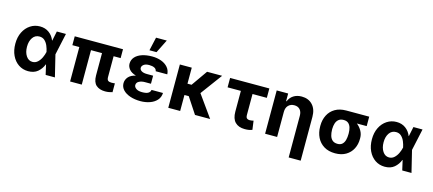

<svg xmlns="http://www.w3.org/2000/svg" viewBox="-65 -1459 5273 2336"><g transform="rotate(15 2571.5 -291.0)"><path d="M275.2 11.4Q206.7 11 153.6 -25.2Q100.5 -61.4 70.3 -125.4Q40.1 -189.3 40.1 -272.7Q40.1 -355.8 71.6 -418.9Q103 -481.9 157 -517.2Q210.9 -552.6 277.7 -552.6Q343.8 -552.6 391.5 -517.8Q439.3 -483 462 -424.7H464.5L489.7 -545.5H604.4L545.1 -272.7L611.5 0H495L466.6 -124.3H463.8Q441.8 -66.4 395.6 -27.3Q349.4 11.7 275.2 11.4ZM432.9 -272.7 432.5 -274.1Q425.4 -310 410.3 -346.6Q395.2 -383.2 369 -407.7Q342.7 -432.2 302.2 -432.2Q248.2 -432.2 217.5 -387.6Q186.8 -343 186.8 -273.8Q186.8 -203.5 217.5 -157.5Q248.2 -111.5 297.6 -111.5Q335.6 -111.5 363.3 -137.3Q391 -163 408.2 -200.1Q425.4 -237.2 432.5 -271.3Z M1323.2 -545.5V-433.9H1234.7V-170.8Q1235.1 -138.1 1249.5 -127.1Q1263.8 -116.1 1292.6 -116.1Q1305 -116.1 1316.1 -117.2Q1327.1 -118.3 1335.2 -119V-7.8Q1316.4 -2.1 1293.7 2.1Q1271 6.4 1244.7 6.4Q1172.9 6.4 1131 -30.5Q1089.1 -67.5 1088.8 -152.7V-433.9H949.9V0H802.9V-433.9H715.2V-545.5Z M1760.3 -285.9V-228H1682.9Q1643.1 -228 1611.9 -212.2Q1580.6 -196.4 1579.9 -163Q1580.6 -138.1 1606.7 -119.5Q1632.8 -100.9 1682.2 -100.9Q1733 -100.9 1757.8 -115.2Q1782.7 -129.6 1786.6 -157.3H1930.8Q1928.6 -102.3 1894.7 -65Q1860.8 -27.7 1806.8 -8.9Q1752.8 9.9 1690 9.9Q1618.6 9.9 1560.9 -9.4Q1503.2 -28.8 1469.6 -64.3Q1436.1 -99.8 1435.7 -148.4Q1436.1 -192.5 1465.4 -226.9Q1494.7 -261.4 1557.9 -276.3Q1500.7 -292.3 1473 -325.3Q1445.3 -358.3 1445 -395.6Q1445.3 -446 1476.7 -481Q1508.2 -516 1563.2 -534.3Q1618.3 -552.6 1689.3 -552.6Q1753.6 -552.6 1805.6 -533.2Q1857.6 -513.8 1888.8 -477.5Q1920.1 -441.1 1922.6 -389.9H1776.6Q1773.4 -416.9 1747.7 -429.7Q1721.9 -442.5 1681.8 -442.5Q1636.7 -442.5 1613.5 -424.7Q1590.2 -407 1589.8 -383.5Q1590.2 -359 1614.5 -344.3Q1638.8 -329.5 1682.9 -329.5H1760.3ZM1637.1 -616.8 1675.1 -785.5H1810.4L1726.2 -616.8Z M2189.3 -545.5V-343.8H2240.8L2382.1 -545.5H2571.7L2371.1 -273.8L2566.8 0H2376.1L2243.6 -201.3H2189.3V0H2039.4V-545.5Z M3166.5 -545.5V-427.2H2986.2V-165.5Q2986.2 -133.2 2998.9 -121.8Q3011.7 -110.4 3033.4 -110.4Q3050.1 -110.4 3060.4 -112.7Q3070.7 -115.1 3082.4 -117.5L3097.7 -5.7Q3074.9 3.2 3053.4 6.6Q3032 9.9 3003.6 9.9Q2925.8 9.9 2882.6 -33.7Q2839.5 -77.4 2839.5 -166.2V-427.2H2672.2V-545.5Z M3410.5 -315.3V0H3259.2V-545.5H3403.4V-449.2H3409.8Q3428.3 -497.2 3470.9 -524.9Q3513.5 -552.6 3573.9 -552.6Q3659.8 -552.6 3710.9 -497.7Q3762.1 -442.8 3762.1 -347.3V204.5H3610.8V-320.3Q3610.8 -370.4 3585.2 -398.6Q3559.7 -426.8 3513.8 -426.8Q3468.4 -426.8 3439.5 -397.5Q3410.5 -368.3 3410.5 -315.3Z M3883.2 -258.5V-269.9Q3883.5 -343.4 3913.2 -402Q3942.8 -460.6 4000.2 -494.5Q4057.5 -528.4 4140.3 -528.4H4429V-409.4H4305.4Q4342 -381 4366.3 -339Q4390.6 -296.9 4390.3 -248.6V-238.6Q4390.6 -168.7 4361.5 -112.4Q4332.4 -56.1 4276.8 -23.1Q4221.2 9.9 4141.7 9.9Q4058.9 9.9 4001.2 -25.4Q3943.5 -60.7 3913.5 -121.4Q3883.5 -182.2 3883.2 -258.5ZM4033 -269.9V-258.5Q4033.4 -217.3 4043.5 -183.2Q4053.6 -149.1 4077.2 -129.1Q4100.9 -109 4141.7 -109Q4178.6 -109 4200.3 -129.1Q4221.9 -149.1 4231.2 -183.2Q4240.4 -217.3 4240.4 -258.5V-269.9Q4240.4 -307.5 4231 -339.3Q4221.6 -371.1 4199.8 -390.3Q4177.9 -409.4 4140.3 -409.4Q4101.2 -409.4 4077.6 -390.3Q4054 -371.1 4043.7 -339.3Q4033.4 -307.5 4033 -269.9Z M4766.7 11.4Q4698.2 11 4645.1 -25.2Q4592 -61.4 4561.8 -125.4Q4531.6 -189.3 4531.6 -272.7Q4531.6 -355.8 4563 -418.9Q4594.5 -481.9 4648.4 -517.2Q4702.4 -552.6 4769.2 -552.6Q4835.2 -552.6 4883 -517.8Q4930.8 -483 4953.5 -424.7H4956L4981.2 -545.5H5095.9L5036.6 -272.7L5103 0H4986.5L4958.1 -124.3H4955.3Q4933.2 -66.4 4887.1 -27.3Q4840.9 11.7 4766.7 11.4ZM4924.4 -272.7 4924 -274.1Q4916.9 -310 4901.8 -346.6Q4886.7 -383.2 4860.4 -407.7Q4834.2 -432.2 4793.7 -432.2Q4739.7 -432.2 4709 -387.6Q4678.3 -343 4678.3 -273.8Q4678.3 -203.5 4709 -157.5Q4739.7 -111.5 4789.1 -111.5Q4827.1 -111.5 4854.8 -137.3Q4882.5 -163 4899.7 -200.1Q4916.9 -237.2 4924 -271.3Z"/></g></svg>

Font: Inter Zeller
Style: Bold
Weight: 700
Designer: Rasmus Andersson; Joe Bland
Foundry: zeller
Version: Version 3.015;git-dec3a8cb1